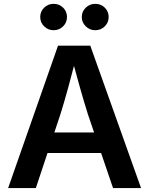

<svg xmlns="http://www.w3.org/2000/svg" viewBox="-20 -961 762 981"><path d="M21.5 0 276.4 -727.5H441.4L700.7 0H557.6L428.7 -378.4Q410.2 -437.5 389.4 -510.5Q368.7 -583.5 343.3 -677.7H372.1Q347.7 -583 327.4 -509.5Q307.1 -436 289.1 -378.4L163.1 0ZM170.4 -179.2V-284.2H551.8V-179.2ZM466.8 -806.6Q438.5 -806.6 418.2 -826.4Q397.9 -846.2 397.9 -874Q397.9 -902.3 418.2 -921.9Q438.5 -941.4 466.8 -941.4Q495.6 -941.4 515.4 -921.9Q535.2 -902.3 535.2 -874Q535.2 -846.2 515.4 -826.4Q495.6 -806.6 466.8 -806.6ZM253.9 -806.6Q225.6 -806.6 205.6 -826.4Q185.5 -846.2 185.5 -874Q185.5 -902.3 205.6 -921.9Q225.6 -941.4 253.9 -941.4Q282.7 -941.4 302.5 -921.9Q322.3 -902.3 322.3 -874Q322.3 -846.2 302.5 -826.4Q282.7 -806.6 253.9 -806.6Z"/></svg>

Font: Inter 17pt SemiBold
Style: Regular
Weight: 600
Version: Version 4.001;git-66647c0bb